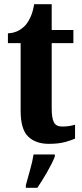

<svg xmlns="http://www.w3.org/2000/svg" viewBox="-20 -680 395 921"><path d="M214 10Q261 10 293 1Q325 -8 340 -15V-82Q313 -73 278 -73Q249 -73 238.5 -93.5Q228 -114 228 -159V-473H332V-536H228V-660H144Q138 -625 128 -602Q118 -579 107 -565Q95 -549 73 -535.5Q51 -522 18 -520V-473H79V-148Q79 -60 115 -25Q151 10 214 10ZM104 221H159Q181 189 206 145.5Q231 102 243 71V61H141Q136 94 124 136Q112 178 104 208Z"/></svg>

Font: Noto Serif ExtraCondensed Extra
Style: Regular
Weight: 800
Width: 3
Designer: Monotype Design Team
Foundry: Monotype Imaging Inc.
Version: Version 1.002